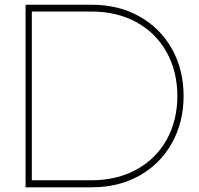

<svg xmlns="http://www.w3.org/2000/svg" viewBox="-20 -798 847 818"><path d="M762.2 -388.9Q762.2 -277.8 712.8 -188.9Q663.3 -100 574.4 -50Q485.6 0 371.1 0H88.9V-777.8H371.1Q485.6 -777.8 574.4 -727.8Q663.3 -677.8 712.8 -589.4Q762.2 -501.1 762.2 -388.9ZM735.6 -388.9Q735.6 -492.2 690.6 -574.4Q645.6 -656.7 562.2 -702.8Q478.9 -748.9 368.9 -748.9H115.6V-30H368.9Q478.9 -30 562.2 -76.1Q645.6 -122.2 690.6 -203.9Q735.6 -285.6 735.6 -388.9Z"/></svg>

Font: Paperlogy 1 Thin
Style: Regular
Weight: 250
Designer: redesigned by Lee Juim, glyphs from Gmarket Sans & Montserrat
Foundry: PT&
Version: Version 1.001